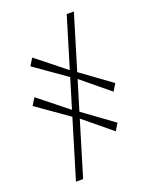

<svg xmlns="http://www.w3.org/2000/svg" viewBox="-172 -875 911 1145"><g transform="rotate(-20 283.0 -302.0)"><path d="M106.5 177 396.5 -781H442L152 177ZM432.5 -24 246 -177.5 220.5 -193 18 -335.5 46 -381 238 -228 263 -212 459.5 -69ZM501 -250.5 314.5 -404 289 -420 86.5 -562.5 114.5 -608 306.5 -455 331.5 -438.5 528 -295.5Z"/></g></svg>

Font: Merriweather 144pt SemiBold
Style: Italic
Weight: 600
Italic angle: -7.8°
Version: Version 2.101